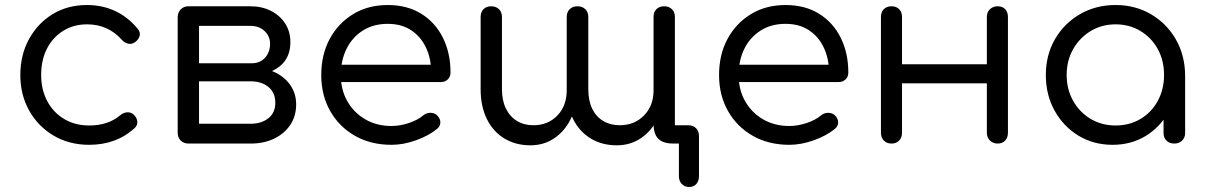

<svg xmlns="http://www.w3.org/2000/svg" viewBox="-20 -572 4802 765"><path d="M335 5Q256 5 194 -31.5Q132 -68 96.5 -131Q61 -194 61 -273Q61 -353 95.5 -416Q130 -479 189.5 -515.5Q249 -552 327 -552Q387 -552 438 -528.5Q489 -505 528 -458Q540 -444 536.5 -429.5Q533 -415 518 -404Q506 -395 491 -398Q476 -401 465 -414Q410 -475 327 -475Q273 -475 231.5 -449Q190 -423 167 -378Q144 -333 144 -273Q144 -215 168 -169.5Q192 -124 235.5 -98Q279 -72 335 -72Q373 -72 403.5 -82Q434 -92 458 -112Q471 -123 485.5 -124.5Q500 -126 512 -116Q525 -104 527 -89Q529 -74 517 -62Q444 5 335 5Z M731 0Q712 0 700 -12Q688 -24 688 -43V-505Q689 -524 701 -535.5Q713 -547 731 -547Q750 -547 761.5 -535.5Q773 -524 773 -504V-320H979V-304Q1032 -304 1073 -285Q1114 -266 1137 -232.5Q1160 -199 1160 -156Q1160 -110 1137 -75Q1114 -40 1073 -20Q1032 0 979 0ZM773 -79H979Q1022 -79 1049.5 -101Q1077 -123 1077 -162Q1077 -203 1049.5 -225.5Q1022 -248 979 -248H773ZM886 -273V-320H984Q1016 -320 1036 -342Q1056 -364 1056 -398Q1056 -428 1034 -448.5Q1012 -469 978 -469H732V-547H978Q1024 -547 1060 -528.5Q1096 -510 1116.5 -478Q1137 -446 1137 -404Q1137 -341 1093.5 -307Q1050 -273 984 -273Z M1540 5Q1458 5 1395 -30.5Q1332 -66 1296 -129Q1260 -192 1260 -273Q1260 -355 1294 -417.5Q1328 -480 1387.5 -516Q1447 -552 1525 -552Q1602 -552 1658 -517.5Q1714 -483 1744.5 -422Q1775 -361 1775 -283Q1775 -266 1764 -255.5Q1753 -245 1736 -245H1318V-314H1740L1698 -284Q1698 -339 1677 -383Q1656 -427 1617.5 -452Q1579 -477 1525 -477Q1468 -477 1426 -450.5Q1384 -424 1361 -378Q1338 -332 1338 -273Q1338 -214 1364 -168.5Q1390 -123 1435.5 -96.5Q1481 -70 1540 -70Q1574 -70 1609.5 -82Q1645 -94 1666 -112Q1678 -122 1693.5 -122.5Q1709 -123 1720 -114Q1734 -101 1734.5 -85.5Q1735 -70 1722 -59Q1688 -31 1637.5 -13Q1587 5 1540 5Z M2437 7Q2379 7 2334 -20Q2289 -47 2263.5 -97.5Q2238 -148 2238 -217V-504Q2238 -524 2250 -535.5Q2262 -547 2281 -547Q2300 -547 2312 -535.5Q2324 -524 2324 -504V-217Q2324 -171 2339.5 -139Q2355 -107 2383.5 -90Q2412 -73 2449 -73Q2508 -73 2546 -112Q2584 -151 2584 -212L2625 -211Q2624 -148 2599.5 -98.5Q2575 -49 2533 -21Q2491 7 2437 7ZM2093 7Q2035 7 1990 -20Q1945 -47 1920 -97.5Q1895 -148 1895 -217V-504Q1895 -524 1906.5 -535.5Q1918 -547 1937 -547Q1956 -547 1968 -535.5Q1980 -524 1980 -504V-217Q1980 -171 1996 -139Q2012 -107 2040 -90Q2068 -73 2105 -73Q2164 -73 2201.5 -112.5Q2239 -152 2238 -216H2280Q2279 -150 2255 -100Q2231 -50 2189 -21.5Q2147 7 2093 7ZM2726 173Q2708 173 2696.5 161Q2685 149 2685 130V0H2663Q2622 0 2603 -19Q2584 -38 2584 -79V-505Q2584 -524 2595.5 -535.5Q2607 -547 2626 -547Q2645 -547 2657 -535.5Q2669 -524 2669 -505V-73H2722Q2741 -73 2753 -61.5Q2765 -50 2765 -30V130Q2765 149 2754.5 161Q2744 173 2726 173Z M3125 5Q3043 5 2980 -30.5Q2917 -66 2881 -129Q2845 -192 2845 -273Q2845 -355 2879 -417.5Q2913 -480 2972.5 -516Q3032 -552 3110 -552Q3187 -552 3243 -517.5Q3299 -483 3329.5 -422Q3360 -361 3360 -283Q3360 -266 3349 -255.5Q3338 -245 3321 -245H2903V-314H3325L3283 -284Q3283 -339 3262 -383Q3241 -427 3202.5 -452Q3164 -477 3110 -477Q3053 -477 3011 -450.5Q2969 -424 2946 -378Q2923 -332 2923 -273Q2923 -214 2949 -168.5Q2975 -123 3020.5 -96.5Q3066 -70 3125 -70Q3159 -70 3194.5 -82Q3230 -94 3251 -112Q3263 -122 3278.5 -122.5Q3294 -123 3305 -114Q3319 -101 3319.5 -85.5Q3320 -70 3307 -59Q3273 -31 3222.5 -13Q3172 5 3125 5Z M3955 0Q3937 0 3924.5 -12Q3912 -24 3912 -43V-504Q3912 -524 3924.5 -535.5Q3937 -547 3955 -547Q3974 -547 3985 -535.5Q3996 -524 3996 -504V-43Q3996 -24 3985 -12Q3974 0 3955 0ZM3532 0Q3513 0 3501.5 -12Q3490 -24 3490 -43V-504Q3490 -524 3501.5 -535.5Q3513 -547 3532 -547Q3551 -547 3562.5 -535.5Q3574 -524 3574 -504V-43Q3574 -24 3562.5 -12Q3551 0 3532 0ZM3561 -240V-316H3940V-240Z M4413 5Q4337 5 4277 -31.5Q4217 -68 4182 -131Q4147 -194 4147 -273Q4147 -353 4183.5 -416Q4220 -479 4283 -515.5Q4346 -552 4425 -552Q4503 -552 4565.5 -515.5Q4628 -479 4664.5 -416Q4701 -353 4702 -273L4668 -257Q4668 -183 4634.5 -123.5Q4601 -64 4543.5 -29.5Q4486 5 4413 5ZM4425 -72Q4480 -72 4524 -98Q4568 -124 4593 -170Q4618 -216 4618 -273Q4618 -331 4593 -376.5Q4568 -422 4524 -448.5Q4480 -475 4425 -475Q4370 -475 4326 -448.5Q4282 -422 4256 -376.5Q4230 -331 4230 -273Q4230 -216 4256 -170Q4282 -124 4326 -98Q4370 -72 4425 -72ZM4659 0Q4640 0 4628 -11.5Q4616 -23 4616 -42V-207L4635 -295L4702 -273V-42Q4702 -23 4689.5 -11.5Q4677 0 4659 0Z"/></svg>

Font: Comfortaa Medium
Style: Regular
Weight: 500
Designer: Johan Aakerlund
Foundry: Johan Aakerlund
Version: Version 3.104; ttfautohint (v1.8.1.43-b0c9)